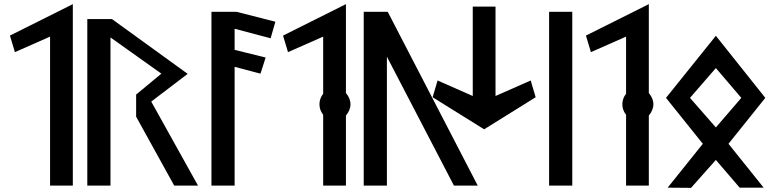

<svg xmlns="http://www.w3.org/2000/svg" viewBox="-20 -917 3752 928"><path d="M332 -897 28 -745 52 -665 222 -740V-20H332Z M711 -426 887 -560 521 -825H402V-20H514V-736L760 -561L638 -460V-353L822 -20H937Z M1002 -20H1114V-594L1239 -561L1264 -639L1114 -676V-778L1288 -732L1311 -812L1123 -860H1002Z M1652 -359 1654 -361C1666 -376 1674 -394 1674 -413C1674 -432 1666 -450 1654 -465L1652 -467V-897L1348 -745L1372 -665L1542 -740V-463L1540 -461C1530 -448 1524 -431 1524 -413C1524 -395 1530 -378 1540 -365L1542 -363V-20H1652Z M1738 -860V-20H1850V-643L2174 -20H2289L1854 -860Z M2265 -453 2095 -528 2071 -447 2320 -292 2569 -447 2545 -528 2375 -453V-885H2265Z M2746 -20V-860H2634V-20Z M3116 -359 3118 -361C3130 -376 3138 -394 3138 -413C3138 -432 3130 -450 3118 -465L3116 -467V-897L2812 -745L2836 -665L3006 -740V-463L3004 -461C2994 -448 2988 -431 2988 -413C2988 -395 2994 -378 3004 -365L3006 -363V-20H3116Z M3563 -444 3440 -301 3315 -444 3440 -588ZM3199 -444 3377 -222 3207 -10 3320 -9 3440 -144 3555 -10H3671L3501 -222L3679 -444L3440 -744Z"/></svg>

Font: Ny Stormning
Style: Gr
Weight: 400
Designer: Robert Jablonski, Mew Too
Foundry: Cannot Into Space Fonts
Version: Version 0.90